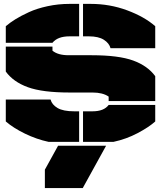

<svg xmlns="http://www.w3.org/2000/svg" viewBox="-20 -730 829 988"><path d="M250 -509.8H9.8V-595.2Q31.7 -613.8 59.6 -631.1Q87.4 -648.4 128.9 -667.5Q170.4 -686.5 225.1 -698.2Q279.8 -710 337.9 -710H387.2V-543H337.9Q276.4 -543 250 -509.8ZM9.8 -105V-217.8H240.2Q247.1 -191.4 276.1 -174.3Q305.2 -157.2 361.8 -157.2H387.2V0H230Q168.5 -13.2 108.6 -42.2Q48.8 -71.3 9.8 -105ZM9.8 -361.8V-490.2H250V-469.2Q278.3 -445.8 333 -445.8H451.2Q590.3 -445.8 665.3 -418.5Q740.2 -391.1 778.8 -337.9V-210H539.1V-232.9Q508.8 -253.9 456.1 -253.9H337.9Q198.7 -253.9 123.5 -281.2Q48.3 -308.6 9.8 -361.8ZM210.9 237.8V143.1L278.8 20H525.9L405.8 237.8ZM407.2 0V-157.2H456.1Q514.6 -157.2 539.1 -189.9H778.8V-105Q745.6 -75.2 687.7 -44.7Q629.9 -14.2 564 0ZM407.2 -543V-710H446.8Q544.9 -710 634 -677Q723.1 -644 778.8 -595.2V-481.9H548.8Q542 -507.8 514.4 -525.4Q486.8 -543 437 -543Z"/></svg>

Font: Nastup Basic
Style: Regular
Weight: 400
Designer: Maksym Kobuzan
Foundry: Zakznak
Version: Version 1.020;FEAKit 1.0